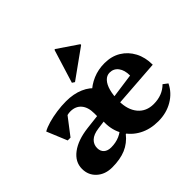

<svg xmlns="http://www.w3.org/2000/svg" viewBox="-188 -1034 1275 1275"><g transform="rotate(-45 449.5 -397.0)"><path d="M359.8 -276.2V-323.4Q359.8 -380.6 332.5 -412.7Q305.2 -444.8 256 -444.8Q228 -444.8 203.3 -431.1Q178.6 -417.4 163.6 -393L164.8 -489H263L134 -320.8H107.6L48.6 -463.6Q73.2 -478 111.9 -489Q150.6 -500 195.5 -506.4Q240.4 -512.8 283.4 -512.8Q354 -512.8 407.9 -489.4Q461.8 -466 491.8 -424.4Q521.8 -382.8 521.8 -328.4V-276.2ZM190.6 15.2Q124.8 15.2 82.9 -22.8Q41 -60.8 41 -120.2Q41 -185.2 99.7 -229.4Q158.4 -273.6 260.8 -285.6L383.2 -299.8V-242.8L308.8 -233Q258 -226.4 233.9 -203.3Q209.8 -180.2 209.8 -146.6Q209.8 -116.8 228.4 -100.2Q247 -83.6 279.8 -83.6Q323 -83.6 359 -99.2Q395 -114.8 420 -144.4L421.4 -78H410.4Q372 -29.8 319 -7.3Q266 15.2 190.6 15.2ZM623.6 15.2Q547.4 15.2 489.2 -16Q431 -47.2 397.8 -102.6Q364.6 -158 364.6 -229.2Q364.6 -289.2 385.8 -340.7Q407 -392.2 444.8 -430.2Q482.6 -468.2 533.3 -489.7Q584 -511.2 643 -511.2Q708.6 -511.2 757.7 -481.5Q806.8 -451.8 834.7 -399.2Q862.6 -346.6 862.6 -277.2L480.4 -249.6V-301.4L705.4 -332.8Q705.4 -383.4 683.1 -413.1Q660.8 -442.8 622.8 -442.8Q595.8 -442.8 575.3 -421.2Q554.8 -399.6 543.8 -359.5Q532.8 -319.4 532.8 -265.2Q532.8 -183.2 573 -135.3Q613.2 -87.4 682.6 -87.4Q765 -87.4 817 -139.6L848.6 -115.6Q819.8 -55.4 759.9 -20.1Q700 15.2 623.6 15.2ZM415.8 -560.4 398 -572 471.2 -809H478L619.2 -713.2V-706.4Z"/></g></svg>

Font: Platypi Light
Style: Regular
Weight: 300
Designer: David Sargent
Foundry: Bolt Cutter Type
Version: Version 1.200